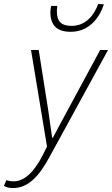

<svg xmlns="http://www.w3.org/2000/svg" viewBox="-99 -733 567 972"><path d="M-32 219C46 219 102 154 152 61L448 -480H408L244 -176C219 -130 193 -82 169 -36H165C158 -80 152 -131 145 -176L97 -480H58L139 9L118 51C77 132 28 185 -30 185C-44 185 -56 183 -67 179L-79 208C-65 217 -48 219 -32 219ZM259 -572C354 -572 405 -645 427 -711L398 -713C378 -657 336 -602 263 -602C208 -602 189 -628 189 -675C189 -681 189 -689 191 -703H160C158 -694 156 -680 156 -672C156 -608 186 -572 259 -572Z"/></svg>

Font: Source Sans Pro Light
Style: Italic
Weight: 300
Italic angle: -11°
Designer: Paul D. Hunt
Foundry: Adobe Systems Incorporated
Version: Version 3.006;hotconv 1.0.111;makeotfexe 2.5.65597